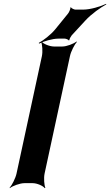

<svg xmlns="http://www.w3.org/2000/svg" viewBox="-20 -953 573 999"><path d="M212 -50 344 -661C349 -685 368 -722 380 -735L378 -737C363 -725 327 -711 304 -711H261C238 -711 205 -725 196 -737L194 -735C200 -722 203 -685 198 -661L66 -50C61 -26 42 11 30 24L31 26C46 14 84 0 107 0H150C173 0 204 14 213 26L216 24C210 11 207 -26 212 -50ZM332 -880 267 -800C244 -772 205 -742 182 -730L183 -726C207 -738 252 -752 284 -752H317C323 -752 336 -747 337 -743L341 -744C340 -749 349 -764 353 -769L424 -846C456 -881 505 -915 533 -930L532 -933C503 -919 450 -903 413 -903H372C366 -903 351 -910 349 -915L346 -914C348 -908 339 -887 332 -880Z"/></svg>

Font: Asimov
Style: EdgeExtremeIt
Weight: 500
Designer: Google
Version: Version 2.000980: 2014